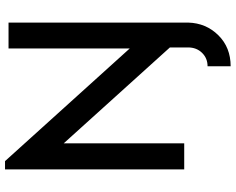

<svg xmlns="http://www.w3.org/2000/svg" viewBox="-107 -647 939 765"><g transform="rotate(-90 362.5 -264.5)"><path d="M655 -700V16Q653 87 604.5 136Q556 185 481 185V93Q513 93 534.5 71Q556 49 556 15V-57L174 -480V0H70V-714H103L552 -217V-700Z"/></g></svg>

Font: Simpel Medium
Style: Regular
Weight: 500
Designer: Janko Jovanovic
Version: Version 1.048;PS 001.048;hotconv 1.0.88;makeotf.lib2.5.64775